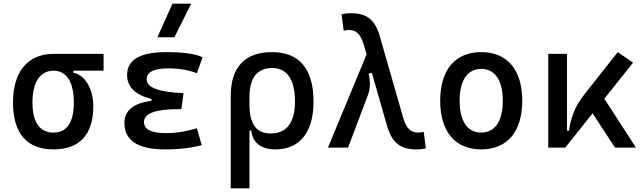

<svg xmlns="http://www.w3.org/2000/svg" viewBox="-20 -815 3556 1060"><path d="M275.9 9.8C419.9 9.8 495.1 -72.3 495.1 -229.5C495.1 -323.7 448.2 -402.8 385.3 -413.1V-424.8H551.8V-517.6H275.9C133.8 -517.6 51.8 -419.9 51.8 -249C51.8 -79.1 128.4 9.8 275.9 9.8ZM275.9 -83C199.2 -83 159.2 -140.1 159.2 -249C159.2 -361.3 201.2 -424.8 275.9 -424.8C347.2 -424.8 387.7 -361.3 387.7 -249C387.7 -140.1 349.1 -83 275.9 -83Z M891.6 9.8C973.1 9.8 1041.5 0.5 1093.8 -13.7L1066.9 -106.9C1024.9 -95.7 976.1 -80.1 895.5 -80.1C814.9 -80.1 774.9 -100.6 774.9 -141.6C774.9 -189 838.4 -212.4 965.8 -212.4H981.4L993.2 -300.8C856.9 -306.2 789.6 -331.5 789.6 -377C789.6 -417.5 829.6 -437.5 910.2 -437.5C969.7 -437.5 1021.5 -428.7 1066.9 -410.6L1098.6 -499C1057.6 -518.1 991.7 -527.3 899.4 -527.3C753.9 -527.3 681.6 -485.4 681.6 -401.4C681.6 -335.4 726.1 -291.5 816.4 -268.6V-258.8C716.3 -245.1 667 -204.6 667 -136.7C667 -38.6 741.2 9.8 891.6 9.8ZM849.1 -609.4H942.9L1035.6 -794.9H932.1Z M1500 9.8C1634.3 9.8 1710.9 -84 1710.9 -253.9C1710.9 -433.6 1632.8 -527.3 1482.4 -527.3C1332 -527.3 1253.9 -444.3 1253.9 -285.6V224.6H1357.4V-94.7H1367.2C1373.5 -25.4 1424.3 9.8 1500 9.8ZM1357.4 -237.3V-281.2C1357.4 -385.3 1400.4 -439.5 1482.4 -439.5C1565.4 -439.5 1608.4 -376 1608.4 -253.9C1608.4 -137.7 1562.5 -78.1 1473.6 -78.1C1395 -78.1 1357.4 -129.9 1357.4 -237.3Z M2279.3 9.8C2298.8 9.8 2312.5 8.3 2331.1 3.9L2319.3 -86.9C2306.6 -84 2298.3 -83 2289.1 -83C2249.5 -83 2223.1 -104 2205.6 -166L2076.7 -615.2C2048.8 -711.4 2000.5 -742.2 1917.5 -742.2C1897.9 -742.2 1884.3 -740.7 1865.7 -736.3L1877.4 -645.5C1890.1 -648.4 1898.4 -649.4 1907.7 -649.4C1945.3 -649.4 1970.7 -628.4 1988.8 -566.4L2003.9 -514.6L1790.5 0H1901.4L2010.7 -288.6C2024.9 -325.7 2025.4 -365.2 2015.1 -408.2L2032.7 -413.6L2116.2 -122.6C2145 -22 2194.3 9.8 2279.3 9.8Z M2636.7 9.8C2780.3 9.8 2863.3 -87.9 2863.3 -258.8C2863.3 -429.7 2780.3 -527.3 2636.7 -527.3C2493.2 -527.3 2410.2 -429.7 2410.2 -258.8C2410.2 -87.9 2493.2 9.8 2636.7 9.8ZM2636.7 -83C2560.5 -83 2517.6 -146.5 2517.6 -258.8C2517.6 -371.1 2560.5 -434.6 2636.7 -434.6C2712.9 -434.6 2755.9 -371.1 2755.9 -258.8C2755.9 -146.5 2712.9 -83 2636.7 -83Z M3006.8 0H3100.6L3251.5 -189.5L3375.5 0H3491.2L3316.4 -270L3475.1 -469.2L3390.6 -527.3L3202.1 -288.6C3155.8 -230 3130.9 -165 3121.1 -93.3H3110.4V-517.6H3006.8Z"/></svg>

Font: Cascadia Mono NF
Style: Regular
Weight: 400
Monospace: yes
Designer: Aaron Bell
Foundry: Saja Typeworks
Version: Version 2404.023